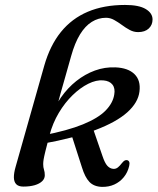

<svg xmlns="http://www.w3.org/2000/svg" viewBox="-20 -738 631 769"><path d="M199.3 -272Q202.6 -288.9 208.4 -311.5Q214.1 -334 222.4 -363.4Q230.7 -392.8 241.4 -430.1Q252.1 -467.4 265 -513.6Q279.6 -566.1 300.4 -600.1Q321.2 -634 347.6 -650.4Q373.9 -666.8 404.5 -666.8Q421.5 -666.8 437.1 -658.1Q452.8 -649.4 468.1 -638.1Q483.3 -626.8 499.4 -618.1Q515.5 -609.4 533.2 -609.4Q560.5 -609.4 575.8 -623.8Q591 -638.2 591 -660Q591 -685.3 563.8 -701.7Q536.6 -718.2 480.9 -718.2Q395.9 -718.2 331.6 -690.9Q267.4 -663.7 223.8 -609.7Q180.3 -555.7 157.2 -474.8L42.4 -69.4Q35.4 -45 35.6 -27.3Q35.9 -9.6 45.1 -0.1Q54.3 9.3 73.6 9.3Q99.8 9.3 119.1 3.7Q138.3 -2 148.9 -12.3Q159.4 -22.5 159.4 -36Q159.4 -49.2 156.2 -58.4Q153 -67.6 153 -80.8Q153 -88.8 154.7 -99.5Q156.4 -110.2 161.9 -132.6Q167.3 -154.9 178.4 -197Q191.1 -245 215.6 -286.1Q240.1 -327.1 270.9 -356.9Q301.7 -386.8 333.7 -402.6Q365.7 -418.5 393.6 -416.1Q419.1 -414 430.6 -398.9Q442.1 -383.9 437.5 -358.7Q432 -324.7 402.4 -294.7Q372.9 -264.8 312.1 -239.9Q251.3 -215 151.6 -195.7L151.2 -162.4Q278.7 -185.6 362.6 -217.4Q446.4 -249.2 489.9 -288.2Q533.4 -327.3 538.6 -371.6Q544.2 -416.1 518.6 -441.1Q493 -466.1 442.5 -468.2Q399.9 -470 360.1 -455.5Q320.3 -440.9 285.7 -413.5Q251.1 -386 224.5 -348.1Q197.8 -310.2 181.8 -265.5ZM265.5 -200.5 308.1 -67.9Q320.3 -27.9 338.2 -9.3Q356 9.3 388 10.5Q415.6 11.1 438 0.9Q460.3 -9.3 475.9 -28.4Q491.5 -47.5 497.4 -73.3Q499.9 -84.2 497.5 -89.7Q495 -95.2 489.3 -96.5Q484.6 -97.6 479.6 -95.2Q474.6 -92.8 467.4 -83.7Q461 -74.9 452.5 -67.8Q443.9 -60.6 432.7 -61.8Q419.9 -63 409.8 -74.1Q399.7 -85.2 390.3 -113.5L352.6 -222.9Z"/></svg>

Font: Fraunces Wonky
Style: Italic
Weight: 900
Italic angle: -16°
Version: Version 1.000;[b76b70a41]